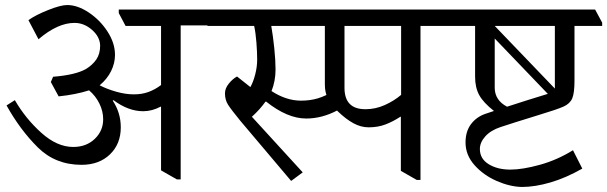

<svg xmlns="http://www.w3.org/2000/svg" viewBox="-20 -683 2413 763"><path d="M809 -582H698V30H683L620 -6V-259H618Q584 -241 549 -241Q490 -241 431 -285L428 -283Q460 -235 460 -177Q460 -111 417 -69.5Q374 -28 304 -28Q200 -28 130 -97.5Q60 -167 6 -264L39 -285Q82 -211 144.5 -155Q207 -99 271 -99Q323 -99 356.5 -131Q390 -163 390 -209Q390 -241 375 -271.5Q360 -302 334 -324Q281 -307 213 -300L182 -357L191 -378Q280 -385 322 -409Q348 -425 363 -447Q378 -469 378 -502Q377 -537 345.5 -564.5Q314 -592 276 -592Q209 -592 133 -527L93 -603Q121 -623 171 -643Q221 -663 247 -663Q288 -663 332.5 -633.5Q377 -604 407 -558Q437 -512 437 -465Q437 -432 421.5 -400.5Q406 -369 376 -344Q405 -329 442 -318.5Q479 -308 512 -308Q544 -308 570 -317.5Q596 -327 620 -345V-580H479L452 -631V-645H781L809 -593Z M981 -219 1183 2 1137 36 935 -203Q899 -247 886.5 -266.5Q874 -286 874 -312Q874 -332 889.5 -351Q905 -370 922 -379L975 -337Q986 -356 994 -386.5Q1002 -417 1002 -447Q1002 -475 999 -514Q996 -553 990 -580H805L778 -631V-645H1214L1242 -593V-580H1058Q1065 -540 1070 -491.5Q1075 -443 1075 -407Q1075 -361 1059 -321Q1118 -283 1176 -283Q1212 -283 1242.5 -292Q1273 -301 1303 -320L1320 -244Q1259 -212 1197 -212Q1122 -212 1038 -279H1035Q1013 -248 981 -219Z M1762 -593V-580H1651V32H1636L1573 -4V-219H1571Q1542 -200 1512 -188.5Q1482 -177 1445 -177Q1414 -177 1384 -193.5Q1354 -210 1322 -241Q1296 -266 1283.5 -290.5Q1271 -315 1271 -346V-580H1178L1151 -631V-645H1735ZM1433 -249Q1472 -249 1509 -265.5Q1546 -282 1574 -306V-580H1349V-334Q1349 -249 1432 -249Z M1887 -91Q1887 -52 1922 -30.5Q1957 -9 2008 -9Q2056 -9 2125 -28Q2194 -47 2257 -86L2294 -13Q2229 24 2167.5 42Q2106 60 2054 60Q2006 59 1953.5 36Q1901 13 1865.5 -27Q1830 -67 1830 -117Q1830 -161 1852 -190Q1874 -219 1910 -231L1943 -242Q1901 -275 1884.5 -305Q1868 -335 1868 -378V-580H1758L1731 -631V-645H2345L2373 -593V-580H2263V-362Q2263 -313 2254 -292Q2245 -271 2219.5 -259.5Q2194 -248 2121 -226Q2017 -194 1969 -178Q1930 -165 1908.5 -141Q1887 -117 1887 -91ZM1946 -580 2185 -331V-580ZM1995 -259Q2078 -286 2157 -310L1946 -530V-333Q1947 -284 1995 -259Z"/></svg>

Font: Grenzecho Serif
Style: Serif-Regular
Weight: 400
Designer: Dan Reynolds
Foundry: Dan Reynolds
Version: Version 1.001; ttfautohint (v1.1) -l 5 -r 5 -G 72 -x 0 -D la